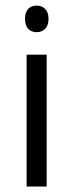

<svg xmlns="http://www.w3.org/2000/svg" viewBox="-20 -681 268 701"><path d="M114.3 -563.5Q94.7 -563.5 83 -575.9Q71.3 -588.4 71.3 -612.3Q71.3 -636.2 83 -648.4Q94.7 -660.6 114.3 -660.6Q132.8 -660.6 145 -648.2Q157.2 -635.7 157.2 -612.3Q157.2 -588.4 145 -575.9Q132.8 -563.5 114.3 -563.5ZM150.4 -481.4V0H77.1V-481.4Z"/></svg>

Font: Khula Regular
Style: Regular
Weight: 400
Designer: Erin McLaughlin, Steve Matteson
Version: Version 1.000;PS 1.0;hotconv 1.0.72;makeotf.lib2.5.5900